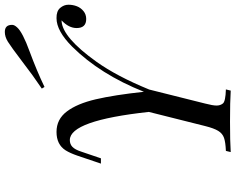

<svg xmlns="http://www.w3.org/2000/svg" viewBox="-110 -866 977 796"><g transform="rotate(-90 378.0 -468.5)"><path d="M659.2 -638.7Q659.2 -671.4 690.9 -701.2H688Q620.1 -697.3 519.5 -556.6Q459 -471.7 404.3 -337.9L346.2 -106Q337.9 -74.2 337.9 -58.6Q337.9 -43 346.7 -32.2Q355.5 -21.5 404.8 -20L399.9 0Q355 -2.9 271.5 -2.9Q188 -2.9 145 0L149.9 -20Q186 -21.5 204.1 -27.8Q222.2 -34.2 232.9 -51.8Q243.7 -69.3 252.9 -106L311.5 -339.4Q275.9 -667 194.8 -667Q177.7 -667 166.5 -656.2Q155.3 -645.5 147 -620.1L119.1 -538.1H97.2L129.9 -634.8Q140.6 -666 152.3 -684.6Q176.3 -722.2 228.5 -722.2Q281.2 -722.2 313.5 -679.2Q345.7 -636.7 363.8 -559.6Q381.8 -482.4 395 -359.9Q467.3 -541.5 582 -657.2Q647 -722.2 700.2 -722.2Q729.5 -722.7 742.7 -707Q755.9 -691.4 755.9 -672.9Q755.9 -654.3 749.5 -637.7Q743.2 -621.6 729.5 -610.4Q715.8 -599.1 696.8 -599.1Q659.2 -599.1 659.2 -638.7ZM643.1 -936.5Q672.4 -936.5 672.4 -906.7Q672.9 -897.5 662.1 -885.7Q642.1 -862.8 561.5 -833.5Q481 -803.7 415 -772L408.2 -783.2Q461.4 -818.8 521.5 -865.2Q582 -911.1 602.5 -923.8Q623 -936.5 643.1 -936.5Z"/></g></svg>

Font: PlayfairDisplay-Italic
Style: Italic
Weight: 400
Italic angle: -14°
Designer: Claus Eggers Sørensen
Foundry: Claus Eggers Sørensen
Version: Version 1.002;PS 001.002;hotconv 1.0.70;makeotf.lib2.5.58329